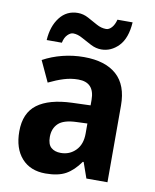

<svg xmlns="http://www.w3.org/2000/svg" viewBox="-85 -887 725 897"><g transform="rotate(10 277.0 -439.0)"><path d="M276 -623Q377 -623 431 -575Q485 -527 485 -430V-66H385L359 -140H355Q324 -96 288 -76Q252 -56 192 -56Q120 -56 79 -102Q38 -148 38 -229Q38 -316 93.5 -357.5Q149 -399 258 -403L345 -406V-432Q345 -515 268 -515Q233 -515 199.5 -504.5Q166 -494 129 -476L83 -575Q125 -598 174.5 -610.5Q224 -623 276 -623ZM294 -318Q233 -316 208 -292Q183 -268 183 -228Q183 -193 200 -178Q217 -163 246 -163Q288 -163 316.5 -192Q345 -221 345 -272V-320ZM90 -671Q94 -737 126.5 -779Q159 -821 212 -821Q238 -821 262 -808Q286 -795 308.5 -782.5Q331 -770 354 -770Q368 -770 380.5 -784Q393 -798 399 -822H471Q466 -746 430.5 -709Q395 -672 348 -672Q323 -672 298.5 -684.5Q274 -697 251 -710Q228 -723 207 -723Q194 -723 180.5 -709.5Q167 -696 162 -671Z"/></g></svg>

Font: Noto Sans Malayalam UI SemiCondensed
Style: Bold
Weight: 700
Width: 4
Designer: Jelle Bosma - Monotype Design Team
Foundry: Monotype Imaging Inc.
Version: Version 2.104; ttfautohint (v1.8.4.7-5d5b)